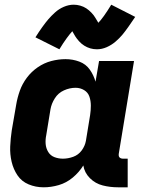

<svg xmlns="http://www.w3.org/2000/svg" viewBox="-20 -790 616 818"><path d="M166 8Q198 8 230.5 -1.5Q263 -11 290 -33.5Q317 -56 335 -85Q340 -54 363 -31Q386 -8 417.5 0Q449 8 483 8H524V-114H503Q498 -114 493 -116.5Q488 -119 486.5 -124Q485 -129 486 -135L551 -530H402L387 -442Q379 -470 362.5 -493.5Q346 -517 318 -527.5Q290 -538 259 -538Q229 -538 198.5 -530Q168 -522 141 -503.5Q114 -485 94.5 -459Q75 -433 64.5 -403.5Q54 -374 49 -344L30 -234Q25 -200 23.5 -166.5Q22 -133 29.5 -101Q37 -69 54.5 -43Q72 -17 102 -4.5Q132 8 166 8ZM248 -114Q229 -114 212 -120.5Q195 -127 185.5 -142.5Q176 -158 174.5 -176.5Q173 -195 177 -214L195 -324Q199 -348 213.5 -371Q228 -394 252.5 -405Q277 -416 302 -416Q322 -416 338.5 -406Q355 -396 361 -378Q367 -360 367 -340Q367 -320 364 -300L346 -190Q342 -168 328 -149Q314 -130 292 -122Q270 -114 248 -114ZM233 -580Q250 -608 264 -627Q278 -646 288 -657Q294 -646 300.5 -635.5Q307 -625 317 -614Q327 -603 339 -595.5Q351 -588 364.5 -584Q378 -580 393 -580Q414 -580 434.5 -589Q455 -598 472 -612.5Q489 -627 501 -641.5Q513 -656 526.5 -675Q540 -694 556 -718L454 -770Q437 -742 423 -722.5Q409 -703 399 -693Q392 -704 386 -714.5Q380 -725 369.5 -736Q359 -747 347.5 -754.5Q336 -762 322 -766Q308 -770 294 -770Q273 -770 252 -761Q231 -752 214.5 -737Q198 -722 186 -708Q174 -694 160 -674.5Q146 -655 131 -631Z"/></svg>

Font: Iosevka Sparkle Heavy
Style: Italic
Weight: 900
Italic angle: -9°
Designer: Belleve Invis
Foundry: Belleve Invis
Version: Version 4.5.0; ttfautohint (v1.8.3)